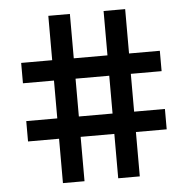

<svg xmlns="http://www.w3.org/2000/svg" viewBox="-50 -740 773 789"><g transform="rotate(-5 336.0 -345.0)"><path d="M50 -183V-267H178V-423H50V-507H178V-690H267V-507H406V-690H495V-507H622V-423H495V-267H622V-183H495V0H406V-183H267V0H178V-183ZM267 -267H406V-423H267Z"/></g></svg>

Font: Oxanium Medium
Style: Regular
Weight: 500
Designer: Severin Meyer
Version: Version 1.001